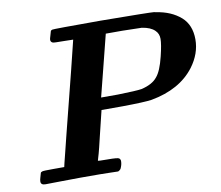

<svg xmlns="http://www.w3.org/2000/svg" viewBox="-76 -777 1000 869"><g transform="rotate(-10 423.5 -343.0)"><path d="M162 -62Q162 -63 166 -79.5Q170 -96 179 -131.5Q188 -167 198 -208Q199 -210 268 -485L302 -623Q287 -624 258 -624Q215 -624 209 -626Q199 -630 199 -640Q199 -645 203 -657Q208 -674 209 -678Q210 -682 217 -684Q221 -686 439 -686Q670 -684 684 -682L693 -680Q761 -670 805 -632Q847 -595 847 -528Q847 -463 803 -404Q737 -317 604 -293Q571 -288 469 -287H373L346 -176Q336 -133 333 -122Q325 -90 321 -78L317 -64Q317 -62 361 -62Q409 -62 414 -57Q420 -52 420 -44Q420 -27 411 -9Q406 -3 399 0L357 -1Q340 -2 224 -2Q168 -2 135 -1Q102 0 65 0Q44 0 44 -16Q44 -24 47 -33Q52 -50 53 -54Q54 -58 61 -60Q65 -62 113 -62ZM529 -624H452Q435 -557 408.5 -451.5Q382 -346 381 -343H458Q544 -345 568 -349Q619 -361 641 -389Q663 -414 679 -480Q692 -533 692 -558Q692 -582 676 -597Q657 -616 617 -622Q615 -622 529 -624Z"/></g></svg>

Font: KaTeX_Math
Style: Bold Italic
Weight: 700
Version: Version